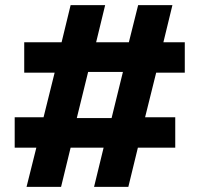

<svg xmlns="http://www.w3.org/2000/svg" viewBox="-20 -725 775 745"><path d="M83 0 121 -152H37V-270H149L192 -443H74V-561H219L254 -705H388L353 -561H480L516 -705H649L614 -561H697V-443H586L543 -270H660V-152H515L478 0H345L382 -152H254L217 0ZM278 -267H413L457 -446H322Z"/></svg>

Font: Nunito Sans 10pt Expanded Black
Style: Regular
Weight: 900
Width: 7
Designer: Vernon Adams
Foundry: Vernon Adams
Version: Version 3.101;gftools[0.9.27]